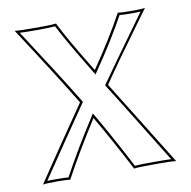

<svg xmlns="http://www.w3.org/2000/svg" viewBox="-75 -722 793 799"><g transform="rotate(-10 321.5 -322.5)"><path d="M606 2.9Q587.4 0 526.9 0Q446.8 0 428.2 2.9Q357.4 -132.8 298.3 -233.4Q218.8 -109.4 158.2 2.9Q146.5 0 106 0Q54.7 0 43 2.9Q145 -148.9 254.4 -307.6Q176.3 -436.5 38.1 -647.9Q55.7 -645 134.8 -645Q194.3 -645 212.9 -647.9Q246.6 -578.1 338.4 -429.2Q419.9 -547.9 474.1 -647.9Q485.8 -645 537.1 -645Q577.6 -645 588.9 -647.9Q575.7 -629.4 539.1 -579.6Q440.9 -445.8 381.8 -358.9Q399.4 -330.6 439.5 -266.1Q541 -102.5 606 2.9ZM586.9 -8.8Q526.9 -106 431.2 -260.7Q390.6 -325.7 373 -353.5L369.6 -359.4L373.5 -364.7Q407.2 -413.6 567.9 -635.7Q555.2 -635.3 537.1 -634.8Q496.6 -634.8 479.5 -636.7Q425.8 -538.6 346.7 -423.3L337.9 -410.6L330.1 -423.8Q240.7 -569.8 207 -637.2Q185.1 -635.3 134.8 -634.8Q84 -634.8 57.6 -636.2Q188.5 -435.5 263.2 -313L266.6 -307.1L262.7 -301.8Q158.2 -149.9 63.5 -9.3Q80.1 -10.3 106 -9.8Q138.2 -9.8 152.8 -8.3Q213.4 -119.6 290 -238.8L298.8 -252.9L307.1 -238.8Q365.7 -138.2 433.6 -7.8Q458 -10.3 526.9 -9.8Q566.4 -9.8 586.9 -8.8Z"/></g></svg>

Font: Linux Biolinum Outline O
Style: Bold
Weight: 700
Designer: Philipp H. Poll
Foundry: Philipp H. Poll
Version: Version 0.9.2